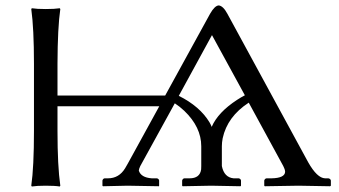

<svg xmlns="http://www.w3.org/2000/svg" viewBox="-20 -678 1238 701"><path d="M874 -330.1 753.9 -549.8 632.8 -328.1Q710 -289.6 745.1 -231Q750.5 -221.7 752.9 -214.8Q775.9 -268.1 845.7 -313.5Q859.9 -322.8 874 -330.1ZM790 -71.8Q798.3 -30.3 833 -26.9H852.1Q858.9 -24.9 859.9 -19V0L857.9 2Q856.9 2 751 0L647 2L645 0V-19Q647 -25.9 652.8 -26.9H671.9Q710 -26.9 714.4 -59.6Q714.8 -65.9 714.8 -71.8V-144Q714.8 -213.9 652.8 -273.4Q636.2 -289.1 618.2 -300.8L492.2 -71.8Q487.3 -61.5 486.8 -55.2Q494.6 -29.8 534.2 -26.9H553.2Q560.1 -24.9 561 -19V0L560.1 2Q559.6 2 445.8 0L356 2L354 0V-19Q356 -25.9 361.8 -26.9H374Q414.6 -26.9 437 -64Q441.4 -71.3 446.8 -81.1L561.5 -290H189.9V-200.2Q189.9 -71.3 200.2 0L198.2 2.9Q180.2 0 147 0Q114.3 0 96.2 2.9L94.2 0Q104 -68.4 104 -200.2V-444.8Q104 -573.7 94.2 -645L96.2 -647.9Q114.3 -645 147 -645Q179.7 -645 198.2 -647.9L200.2 -645Q190.4 -578.1 189.9 -444.8V-329.1H583L747.1 -627.9Q764.2 -657.7 778.8 -658.2Q794.9 -656.2 810.1 -627.9L1105 -85.9Q1137.7 -27.8 1167 -26.9H1179.2Q1186.5 -25.4 1188 -19V0L1185.1 2Q1184.1 2 1069.8 0L946.8 2L944.8 0V-19Q946.8 -25.9 953.1 -26.9H971.2Q1020 -27.8 1021 -50.8Q1020.5 -60.1 1014.2 -71.8L888.2 -303.2Q810.1 -252.4 793 -173.3Q790 -157.7 790 -144Z"/></svg>

Font: Linux Biolinum Capitals O
Style: Small Caps
Weight: 400
Designer: Philipp H. Poll
Foundry: Philipp H. Poll
Version: Version 1.0.4